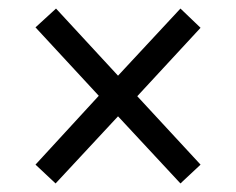

<svg xmlns="http://www.w3.org/2000/svg" viewBox="-20 -583 552 449"><path d="M110 -154 63 -198 211 -359 63 -519 111 -563 256 -406 402 -563 449 -518 301 -358 449 -198 402 -154 256 -311Z"/></svg>

Font: Noto Serif Myanmar SemiCondensed SemiBold
Style: Regular
Weight: 600
Width: 4
Designer: Ben Mitchell and the Monotype Design Team
Foundry: Monotype Imaging Inc.
Version: Version 2.106; ttfautohint (v1.8.4.7-5d5b)